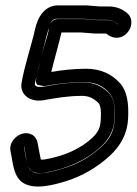

<svg xmlns="http://www.w3.org/2000/svg" viewBox="-20 -687 509 715"><path d="M119 -371C119 -371 144 -366 145 -366C191 -375 240 -381 293 -381C334 -381 363 -368 387 -341C402 -324 411 -294 407 -241C404 -200 391 -170 356 -139C315 -102 271 -77 219 -61C165 -44 129 -39 112 -43C105 -45 98 -49 91 -56C88 -60 81 -75 76 -103L69 -140C70 -141 69 -141 70 -141L77 -102C80 -82 83 -70 90 -59C100 -42 127 -40 147 -44C231 -59 301 -90 355 -140C386 -168 404 -203 406 -240C409 -282 407 -319 385 -341C360 -366 329 -380 293 -380C251 -380 206 -376 170 -369C157 -367 107 -354 110 -376C111 -380 113 -392 118 -410C133 -471 149 -542 166 -597C167 -602 177 -617 189 -617H291L341 -613H343H378C394 -613 407 -608 419 -597V-596C417 -597 416 -599 413 -601C406 -608 392 -612 380 -612H344L293 -616H291H195C188 -616 180 -613 176 -609C158 -593 163 -584 161 -574C159 -563 156 -553 153 -543C141 -505 132 -470 125 -437C121 -420 116 -406 114 -389C113 -382 115 -376 119 -371ZM171 -419C182 -465 197 -516 209 -566H283L334 -562H336H373C373 -562 373 -563 377 -561C396 -544 428 -538 453 -564C474 -586 474 -618 457 -635C438 -653 413 -663 385 -663H351L301 -667H299H196C147 -667 120 -624 110 -576C98 -521 69 -435 60 -376C54 -334 93 -305 143 -314C187 -322 234 -330 286 -330C309 -330 328 -322 347 -303C351 -299 356 -287 356 -262C355 -225 355 -203 324 -174C281 -134 222 -106 145 -93C139 -92 135 -93 132 -93C131 -97 129 -107 127 -118L120 -155C118 -167 111 -179 100 -185C61 -207 11 -165 19 -125L26 -87C34 -38 48 -5 94 5C127 12 171 5 228 -13C287 -32 339 -62 387 -105C430 -144 454 -190 457 -244C460 -301 454 -347 427 -377C396 -412 353 -431 301 -431C256 -431 210 -426 171 -419Z"/></svg>

Font: AppleStorm
Style: CBoIta
Weight: 400
Foundry: Cannot Into Space Fonts
Version: Version 1.01